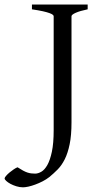

<svg xmlns="http://www.w3.org/2000/svg" viewBox="-113 -635 438 841"><path d="M271 -594.2Q237.8 -587.4 219 -579.1Q200.2 -570.8 200.2 -564V-100.1Q200.2 -42 192.1 -3.2Q184.1 35.6 170.7 62.5Q157.2 89.4 139.6 107.2Q122.1 125 103 140.6Q89.8 150.9 73.7 159.2Q57.6 167.5 41.7 173.3Q25.9 179.2 11.5 182.4Q-2.9 185.5 -12.2 185.5Q-26.9 185.5 -41.5 180.9Q-56.2 176.3 -67.4 170.2Q-78.6 164.1 -85.7 157.5Q-92.8 150.9 -92.8 146.5Q-92.8 142.6 -86.4 135.3Q-80.1 127.9 -71.3 120.6Q-62.5 113.3 -52.7 106.7Q-43 100.1 -36.1 97.7Q-22.5 106.4 -12.2 112.1Q-2 117.7 6.8 120.6Q15.6 123.5 23.7 124.5Q31.7 125.5 41 125.5Q53.7 125.5 68.1 117.2Q82.5 108.9 94.5 87.6Q106.4 66.4 114.3 29.3Q122.1 -7.8 122.1 -64.9V-564Q122.1 -566.9 118.2 -570.3Q114.3 -573.7 103.8 -577.6Q93.3 -581.5 74.7 -585.7Q56.2 -589.8 26.9 -594.2V-615.2H271Z"/></svg>

Font: Noto Serif Devanagari
Style: Bold
Weight: 700
Designer: Monotype Design Team
Foundry: Monotype Imaging Inc.
Version: Version 1.01